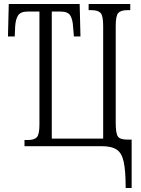

<svg xmlns="http://www.w3.org/2000/svg" viewBox="-20 -734 707 964"><path d="M611 210Q611 123 601 78Q591 33 565 16.5Q539 0 492 0H103V-31H119Q152 -31 165 -45Q178 -59 178 -109V-676H119Q83 -676 70.5 -656Q58 -636 56 -599L54 -551H20L24 -714H380L384 -551H351L347 -599Q345 -636 333 -656Q321 -676 284 -676H240V-38H498V-603Q498 -655 485 -669Q472 -683 439 -683H425V-714H634V-683H619Q587 -683 574 -669Q561 -655 561 -604V-117Q561 -64 572 -48.5Q583 -33 620 -33H641V210Z"/></svg>

Font: Noto Serif ExtraCondensed Light
Style: Regular
Weight: 300
Width: 2
Designer: Monotype Design Team
Foundry: Monotype Imaging Inc.
Version: Version 2.014; ttfautohint (v1.8.4.7-5d5b)